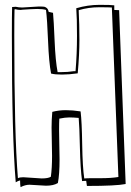

<svg xmlns="http://www.w3.org/2000/svg" viewBox="-20 -737 539 793"><path d="M499 23Q460 31 339 31L336 10Q324 10 319 11Q312 -40 310 -129Q308 -218 305 -250Q283 -252 266 -252Q249 -252 225 -247Q224 -232 224 -198L226 -79Q226 -16 219 19Q201 30 170 30L102 26Q84 26 65 36Q63 28 63 8Q54 10 45 16Q29 -174 29 -591Q29 -676 30 -708L45 -709Q58 -706 72 -706L138 -710Q145 -710 150 -710Q155 -710 160 -709.5Q165 -709 167.5 -707.5Q170 -706 173 -704Q179 -699 181 -688Q197 -684 199 -684Q202 -654 205.5 -569.5Q209 -485 218 -439H229Q260 -439 285 -443H292Q298 -515 298 -589Q298 -663 295 -703Q343 -717 391 -717Q439 -717 452 -715V-696Q464 -696 472 -695ZM195 -93 193 -210Q193 -242 196 -275Q223 -282 251.5 -282Q280 -282 312 -277L313 -276Q318 -235 319.5 -140.5Q321 -46 328 0H329Q337 -1 358 -1H394Q440 -1 469 -6L442 -706Q431 -707 388.5 -707Q346 -707 305 -695Q308 -635 308 -573Q308 -511 301 -434H300Q265 -429 236 -429Q207 -429 192 -433H191Q182 -479 178.5 -567.5Q175 -656 170 -696Q157 -700 134 -700Q134 -700 107 -699L74 -697L65 -696Q54 -696 43 -699L40 -698Q39 -666 39 -591Q39 -181 54 -1Q61 -5 76 -5L152 0Q179 0 190 -7Q195 -42 195 -93Z"/></svg>

Font: Londrina Shadow
Style: Regular
Weight: 400
Designer: Marcelo Magalhaes
Foundry: Marcelo Magalhaes
Version: Version 1.001 2011